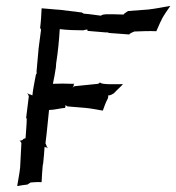

<svg xmlns="http://www.w3.org/2000/svg" viewBox="-20 -620 593 646"><path d="M46 -146C48 -146 51 -141 52 -139L48 -62V-59C46 -37 41 -15 38 5L39 6C49 4 61 2 72 1L83 -6C95 -7 108 -8 119 -7L120 -8C121 -26 122 -47 124 -66L125 -68C127 -88 129 -107 130 -126C131 -125 134 -124 136 -124C138 -124 139 -122 141 -121V-122C140 -123 139 -124 138 -126L133 -138C138 -175 141 -215 145 -250C163 -250 183 -256 199 -257C200 -260 201 -264 200 -267C202 -265 205 -263 207 -262L267 -257C288 -255 307 -251 325 -248H326C330 -260 336 -276 343 -289C344 -291 345 -298 343 -299C345 -298 352 -300 354 -301L363 -306C373 -317 385 -327 393 -336V-337C382 -337 316 -334 317 -343H316C317 -342 312 -339 310 -338L231 -330C229 -329 225 -326 224 -325C225 -327 228 -330 228 -332C227 -334 229 -338 230 -339C229 -338 225 -338 223 -338C202 -339 178 -339 158 -338C162 -355 165 -375 168 -393L169 -407C175 -445 179 -486 181 -522C204 -519 234 -518 260 -518L268 -520C269 -520 273 -520 274 -521C274 -519 274 -517 275 -516C295 -515 315 -512 335 -511H341L348 -509C370 -508 394 -505 415 -504C416 -508 428 -512 432 -514C455 -515 484 -516 506 -515C511 -525 517 -542 524 -554V-555C532 -570 544 -587 553 -600H552C530 -596 504 -591 479 -588L412 -583H411C409 -581 397 -575 396 -571C377 -572 356 -572 337 -572L328 -571C327 -571 321 -569 320 -568L321 -567C303 -569 281 -573 262 -574L257 -577H256V-578H255L182 -587C161 -588 141 -591 121 -592H120C119 -571 118 -549 115 -526C116 -524 118 -522 118 -519L110 -458L103 -380C103 -379 103 -375 104 -374C103 -373 101 -370 101 -369L100 -365C96 -343 91 -320 89 -299C87 -300 84 -301 82 -302C79 -302 75 -304 73 -306L72 -305C74 -304 76 -299 77 -296L68 -224V-223L69 -222C69 -222 69 -221 70 -221C70 -201 67 -176 66 -155C65 -155 60 -153 58 -152L57 -150C55 -148 48 -146 46 -147Z"/></svg>

Font: Charger Mayhem
Style: Obl
Weight: 400
Designer: Jasper
Foundry: Cannot Into Space Fonts
Version: Version 0.98